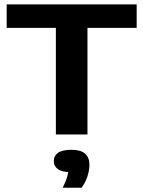

<svg xmlns="http://www.w3.org/2000/svg" viewBox="-20 -615 656 878"><path d="M235.5 0V-487.5H10.5V-595H605V-487.5H380V0ZM266.5 243.5Q282.5 212 288.2 189.5Q294 167 294 144L318 172.5H307.5Q263.5 172.5 244.8 158.5Q226 144.5 226 121.5Q226 97.5 245.5 83.8Q265 70 306.5 70Q349.5 70 369.2 87.8Q389 105.5 389 138.5Q389 163 379.8 191.8Q370.5 220.5 353 243.5Z"/></svg>

Font: Encode Sans SC Expanded SemiBold
Style: Regular
Weight: 600
Width: 7
Designer: Multiple Designers
Foundry: Impallari Type
Version: Version 3.002